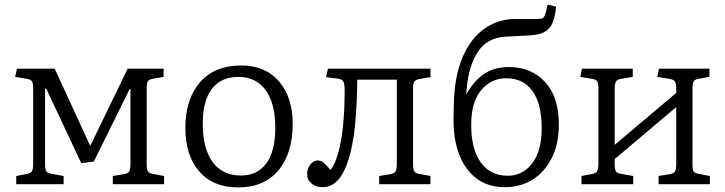

<svg xmlns="http://www.w3.org/2000/svg" viewBox="-20 -805 3168 839"><path d="M51 0V-36L99 -45Q115 -48 120 -57.5Q125 -67 125 -93V-415Q125 -439 120.5 -448Q116 -457 101 -460L46 -469L54 -505H219L374 -168L381 -181L538 -505H695V-469L649 -461Q631 -458 626 -449Q621 -440 621 -416V-87Q621 -65 626 -56.5Q631 -48 649 -45L697 -36V0H473V-36L522 -44Q539 -47 544.5 -56Q550 -65 550 -90V-415H546L390 -99L335 -92L182 -418H177V-89Q177 -66 182 -57Q187 -48 202 -46L258 -36V0Z M1021 14Q911 14 850.5 -56Q790 -126 790 -246Q790 -372 854 -445.5Q918 -519 1034 -519Q1139 -519 1199 -449.5Q1259 -380 1259 -264Q1259 -135 1196.5 -60.5Q1134 14 1021 14ZM1033 -38Q1105 -38 1144 -91.5Q1183 -145 1183 -246Q1183 -354 1140.5 -411.5Q1098 -469 1022 -469Q947 -469 906.5 -417.5Q866 -366 866 -265Q866 -155 909.5 -96.5Q953 -38 1033 -38Z M1389 13Q1361 13 1341.5 -3Q1322 -19 1322 -44Q1322 -68 1336 -86Q1350 -104 1369 -104Q1382 -104 1393.5 -94.5Q1405 -85 1424 -63Q1441 -80 1455 -127Q1470 -175 1478 -246.5Q1486 -318 1486 -410Q1486 -437 1481 -447.5Q1476 -458 1459 -461L1405 -468L1413 -505H1861V-468L1815 -460Q1797 -457 1791 -449Q1785 -441 1785 -421V-87Q1785 -64 1790.5 -56Q1796 -48 1813 -45L1861 -36V0H1637V-36L1686 -44Q1703 -47 1708.5 -56Q1714 -65 1714 -90V-457H1541Q1541 -409 1538.5 -357.5Q1536 -306 1531.5 -259Q1527 -212 1520 -178Q1502 -83 1470 -35Q1438 13 1389 13Z M2186 13Q2113 13 2062.5 -25Q2012 -63 1986 -131.5Q1960 -200 1962 -292L1963 -345Q1965 -470 2001 -554Q2037 -638 2096.5 -679.5Q2156 -721 2227 -722Q2245 -722 2267.5 -722Q2290 -722 2329 -722Q2345 -722 2351.5 -726Q2358 -730 2362 -741Q2365 -749 2368 -762.5Q2371 -776 2373 -785L2410 -776Q2405 -722 2389 -694Q2373 -666 2335 -656Q2320 -652 2290 -650Q2260 -648 2194 -645Q2110 -642 2068.5 -579Q2027 -516 2019 -413L2017 -392Q2050 -450 2094 -481Q2138 -512 2204 -512Q2302 -512 2362 -446.5Q2422 -381 2422 -262Q2422 -176 2391 -114.5Q2360 -53 2307 -20Q2254 13 2186 13ZM2199 -37Q2263 -37 2305 -90.5Q2347 -144 2347 -245Q2347 -351 2307 -407Q2267 -463 2192 -463Q2126 -463 2082.5 -411Q2039 -359 2039 -259Q2039 -153 2081 -95Q2123 -37 2199 -37Z M2521 0V-36L2569 -45Q2584 -48 2589.5 -57.5Q2595 -67 2595 -93V-415Q2595 -440 2590.5 -448.5Q2586 -457 2570 -460L2516 -469L2523 -505H2745V-469L2691 -460Q2676 -457 2671 -447.5Q2666 -438 2666 -414V-172L2935 -399V-417Q2935 -440 2929.5 -448.5Q2924 -457 2907 -460L2852 -469L2860 -505H3080V-469L3034 -461Q3016 -458 3011 -449Q3006 -440 3006 -416V-87Q3006 -64 3011 -56Q3016 -48 3034 -45L3082 -36V0H2858V-36L2907 -44Q2924 -47 2929.5 -56Q2935 -65 2935 -90V-337L2666 -110V-89Q2666 -66 2671 -57Q2676 -48 2691 -46L2747 -36V0Z"/></svg>

Font: Literata 12pt Light
Style: Regular
Weight: 300
Designer: Latin by Veronika Burian and Jose Scaglione. Greek by Irene Vlachou. Cyrillic by Vera Evstafieva.
Foundry: TypeTogether
Version: Version 3.002